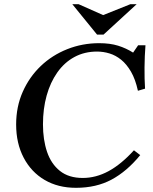

<svg xmlns="http://www.w3.org/2000/svg" viewBox="-20 -886 728 916"><path d="M375 -37Q438 -37 498 -69.5Q558 -102 619 -169L649 -146Q585 -68 512 -29Q439 10 343 10H342Q257 10 193 -27.5Q129 -65 93 -133.5Q57 -202 57 -292Q57 -377 88.5 -448Q120 -519 174.5 -571Q229 -623 301 -651.5Q373 -680 453 -680Q505 -680 543.5 -668Q582 -656 615 -635L639 -670H674Q670 -619 669.5 -564.5Q669 -510 672 -463L638 -453Q626 -508 605 -544Q584 -580 558 -601Q532 -622 502.5 -631Q473 -640 443 -640Q383 -640 335 -614Q287 -588 253.5 -540.5Q220 -493 202.5 -430Q185 -367 185 -293Q185 -219 204.5 -161.5Q224 -104 266 -70.5Q308 -37 375 -37ZM602 -866H632L474 -721H443L325 -866H355L472 -814Z"/></svg>

Font: Brygada 1918 SemiBold
Style: Italic
Weight: 600
Italic angle: -8°
Designer: Mateusz Machalski | Borys Kosmynka | Przemek Hoffer
Foundry: NIEPODLEGLA 2018
Version: Version 3.006